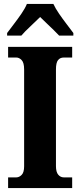

<svg xmlns="http://www.w3.org/2000/svg" viewBox="-20 -951 405 971"><path d="M21 0V-54H63Q77 -54 89.5 -66.5Q102 -79 102 -110V-600Q102 -634 89.5 -647Q77 -660 63 -660H21V-714H345V-660H302Q284 -660 273.5 -647Q263 -634 263 -600V-111Q263 -81 274.5 -67.5Q286 -54 302 -54H345V0ZM16 -784Q30 -803 50 -829Q70 -855 88.5 -882Q107 -909 116 -931H250Q260 -909 278.5 -882Q297 -855 317 -829Q337 -803 351 -784V-771H279Q269 -782 251.5 -799Q234 -816 215 -834Q196 -852 183 -865Q162 -844 133 -817Q104 -790 88 -771H16Z"/></svg>

Font: Noto Serif Tamil Condensed ExtraBold
Style: Regular
Weight: 800
Width: 3
Designer: Indian Type Foundry, Tom Grace, and the Monotype Design Team
Foundry: Monotype Imaging Inc.
Version: Version 2.004; ttfautohint (v1.8.4.7-5d5b)